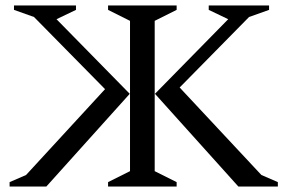

<svg xmlns="http://www.w3.org/2000/svg" viewBox="-20 -680 1048 700"><path d="M374 0V-16L454 -56V-604L374 -644V-660H624V-644L544 -604V-56L624 -16V0ZM545 -338 812 -610 741 -644V-660H961V-644L888 -618L635 -361L933 -42L993 -16V0H849ZM453 -338 149 0H15V-16L75 -42L363 -355L104 -618L31 -644V-660H257V-644L186 -610Z"/></svg>

Font: Spectral
Style: Regular
Weight: 400
Designer: Jean-Baptiste Levee
Foundry: Production Type
Version: Version 2.001